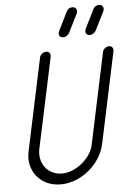

<svg xmlns="http://www.w3.org/2000/svg" viewBox="-62 -998 699 1042"><g transform="rotate(-5 287.5 -477.0)"><path d="M127 -203Q121 -173 127 -146.5Q133 -120 148.5 -100.5Q164 -81 187.5 -70Q211 -59 239 -59Q267 -59 295 -70.5Q323 -82 347 -101.5Q371 -121 388.5 -146.5Q406 -172 412 -201L517 -696Q519 -708 529.5 -716.5Q540 -725 552 -725Q565 -725 570.5 -716.5Q576 -708 574 -696L469 -201Q460 -159 436.5 -122.5Q413 -86 380 -59Q347 -32 307.5 -16.5Q268 -1 227 -1Q186 -1 153 -16Q120 -31 98 -57.5Q76 -84 67.5 -119.5Q59 -155 68 -196L174 -696Q176 -708 187 -716.5Q198 -725 210 -725Q222 -725 228 -716.5Q234 -708 232 -696ZM340 -932Q350 -953 372 -953Q386 -953 392.5 -943Q399 -933 394 -919L342 -815Q337 -807 328.5 -801Q320 -795 310 -795Q294 -795 288.5 -806Q283 -817 290 -831ZM485 -932Q495 -953 517 -953Q531 -953 537.5 -943Q544 -933 539 -919L487 -815Q482 -807 473.5 -801Q465 -795 455 -795Q439 -795 433.5 -806Q428 -817 435 -831Z"/></g></svg>

Font: VDS
Style: Thin Italic
Weight: 100
Width: 0
Designer: artmaker
Foundry: artmaker
Version: Version 1.000 2012 initial release